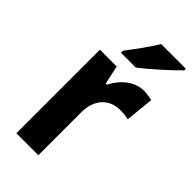

<svg xmlns="http://www.w3.org/2000/svg" viewBox="-239 -827 889 889"><g transform="rotate(45 205.5 -383.0)"><path d="M411 -756V-766H249C223 -721 178 -662 146 -619V-606H243C293 -644 376 -719 411 -756ZM345 -557C283 -557 232 -510 204 -455H197L177 -547H67V0H211V-278C210 -374 268 -416 329 -416C354 -416 372 -414 386 -410L400 -550C384 -554 363 -557 345 -557Z"/></g></svg>

Font: Noto Sans Devanagari SemiCondensed
Style: Bold
Weight: 700
Width: 4
Designer: Jelle Bosma - Monotype Design Team
Foundry: Monotype Imaging Inc.
Version: Version 2.004